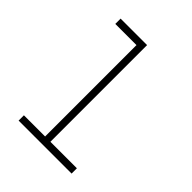

<svg xmlns="http://www.w3.org/2000/svg" viewBox="-213 -898 1025 1025"><g transform="rotate(45 300.0 -385.0)"><path d="M100 -730V-770H300V-40H500V0H100V-40H260V-730Z"/></g></svg>

Font: Fliege Mono Thin
Style: Regular
Weight: 100
Version: Version 0.020;Glyphs 3.3 (3306)